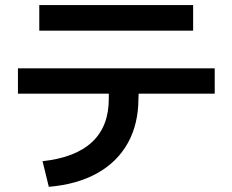

<svg xmlns="http://www.w3.org/2000/svg" viewBox="-20 -719 904 747"><path d="M403.3 -335.9V-354.5H49.8V-453.1H815.4V-354.5H519.5L518.6 -335.9Q518.6 -236.8 477.5 -162.8Q436.5 -88.9 358.4 -45.2Q280.3 -1.5 169.9 7.8L145.5 -91.8Q274.4 -106 339.1 -167.2Q403.8 -228.5 403.3 -335.9ZM132.8 -699.2H731.4V-599.6H132.8Z"/></svg>

Font: Pretendard GOV SemiBold
Style: Regular
Weight: 600
Designer: Base glyphs from Inter by Rasmus Andersson; Hangeul glyphs from Noto Sans CJK(Source Han Sans) by Jang Soo-young and Kan
Foundry: Kil Hyung-jin
Version: Version 1.309